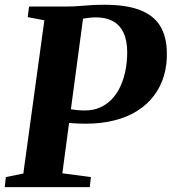

<svg xmlns="http://www.w3.org/2000/svg" viewBox="-30 -770 707 790"><path d="M-10.5 0 -6 -41.5 66 -56 152.5 -686.5 84 -699.5 89.5 -743H235.5Q277.5 -743 316.8 -746.8Q356 -750.5 398 -750.5Q489 -750.5 545.5 -728.8Q602 -707 628.8 -663.5Q655.5 -620 656.5 -555.5Q658 -503.5 644.5 -458.2Q631 -413 603.8 -376.8Q576.5 -340.5 535.8 -314.5Q495 -288.5 441.2 -274.8Q387.5 -261 321.5 -261Q307.5 -261 288.8 -261.8Q270 -262.5 253.5 -264Q237 -265.5 229 -266.5L228 -326.5Q239.5 -324 254.2 -321.5Q269 -319 285.8 -317.2Q302.5 -315.5 319.5 -315.5Q353.5 -315.5 381 -327.5Q408.5 -339.5 429.5 -361.2Q450.5 -383 464.5 -412.8Q478.5 -442.5 485.8 -478Q493 -513.5 493.5 -553Q493.5 -602.5 478.5 -634.8Q463.5 -667 434.8 -682.8Q406 -698.5 365.5 -698.5Q351.5 -698.5 336.2 -696.8Q321 -695 304 -691.5Q287 -688 269.5 -682L316 -726L226.5 -57L344 -41.5L339.5 0Z"/></svg>

Font: Merriweather 48pt ExtraBold
Style: Italic
Weight: 800
Italic angle: -7.8°
Version: Version 2.101